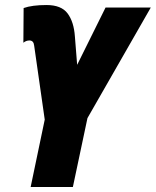

<svg xmlns="http://www.w3.org/2000/svg" viewBox="-20 -744 620 764"><path d="M102 0H270L328 -274L580 -714H400L287 -486L278 -599Q274 -657 249 -690.5Q224 -724 165 -724Q108 -724 74 -712L73 -574Q84 -583 97 -583Q114 -583 116 -562L158 -268Z"/></svg>

Font: Noto Sans Display Condensed Black
Style: Italic
Weight: 900
Width: 3
Italic angle: -192°
Designer: Monotype Design Team
Foundry: Monotype Imaging Inc.
Version: Version 1.900